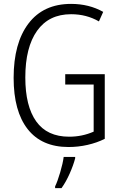

<svg xmlns="http://www.w3.org/2000/svg" viewBox="-20 -745 640 986"><path d="M50 -345Q50 -524 126.5 -624.5Q203 -725 345 -725Q437 -725 510 -684L488 -635Q424 -672 345 -672Q231 -672 170.5 -587Q110 -502 110 -347Q110 -200 166 -121.5Q222 -43 335 -43Q402 -43 461 -69V-311H315V-364H518V-32Q478 -12 430 -1Q382 10 332 10Q194 10 122 -82Q50 -174 50 -345ZM263 212Q275 188 289 140.5Q303 93 307 61H366V68Q357 103 338 146Q319 189 296 221H263Z"/></svg>

Font: Noto Sans Mono UI Light
Style: Regular
Weight: 300
Monospace: yes
Designer: Monotype Design team
Foundry: Monotype Imaging Inc.
Version: Version 1.000